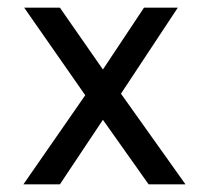

<svg xmlns="http://www.w3.org/2000/svg" viewBox="-20 -480 540 500"><path d="M41 0 202 -232 43 -460H136L248 -299L355 -460H443L295 -236L463 0H367L248 -168L136 0Z"/></svg>

Font: Inconsolata Medium
Style: Regular
Weight: 500
Monospace: yes
Designer: Raph Levien, Cyreal, Brenton Simpson
Foundry: Raph Levien, Cyreal, Google
Version: Version 3.001; ttfautohint (v1.8.2.53-6de2)